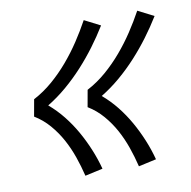

<svg xmlns="http://www.w3.org/2000/svg" viewBox="-63 -658 626 629"><g transform="rotate(-10 250.0 -343.5)"><path d="M350 -92Q342 -125 331 -156.5Q320 -188 304.5 -216.5Q289 -245 267.5 -270Q246 -295 218 -312L228 -368Q262 -386 291.5 -411.5Q321 -437 346.5 -467Q372 -497 393.5 -529.5Q415 -562 433 -595L486 -568Q465 -534 441.5 -502.5Q418 -471 391 -441.5Q364 -412 333.5 -386Q303 -360 270 -340Q296 -318 317.5 -291Q339 -264 356 -234Q373 -204 386.5 -171.5Q400 -139 409 -105ZM172 -92Q164 -125 153 -156.5Q142 -188 126.5 -216.5Q111 -245 89.5 -270Q68 -295 40 -312L50 -368Q84 -386 113.5 -411.5Q143 -437 168.5 -467Q194 -497 215.5 -529.5Q237 -562 255 -595L308 -568Q287 -534 263.5 -502.5Q240 -471 213 -441.5Q186 -412 155.5 -386Q125 -360 92 -340Q118 -318 139.5 -291Q161 -264 178 -234Q195 -204 208.5 -171.5Q222 -139 231 -105Z"/></g></svg>

Font: Iosevka Curly Slab Light
Style: Italic
Weight: 300
Italic angle: -9°
Monospace: yes
Designer: Belleve Invis
Foundry: Belleve Invis
Version: Version 22.1.2; ttfautohint (v1.8.4)